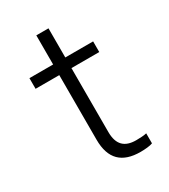

<svg xmlns="http://www.w3.org/2000/svg" viewBox="-155 -681 675 765"><g transform="rotate(-30 182.0 -299.0)"><path d="M264 6C284 6 308 4 320 -1V-47C309 -44 288 -43 272 -43C220 -43 192 -68 192 -127V-421H320V-470H192V-604H136V-470H27V-421H136V-124C136 -35 180 6 264 6Z"/></g></svg>

Font: Gantari Light
Style: Regular
Weight: 300
Designer: Anugrah Pasau
Foundry: Lafontype
Version: Version 1.000